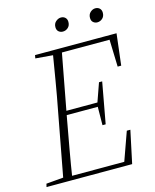

<svg xmlns="http://www.w3.org/2000/svg" viewBox="-122 -909 801 992"><g transform="rotate(-15 278.5 -413.5)"><path d="M2 0 6 -17 111 -26H128L125 0ZM93 0 161 -363Q176 -440 189 -518Q202 -596 215 -674H263L195 -311Q181 -234 167 -156Q153 -78 141 0ZM118 -657 121 -674H248L243 -648H226ZM117 0 121 -22H444L418 -6L478 -174H497L460 0ZM178 -332 182 -354H383L379 -332ZM236 -651 239 -674H557L537 -506H518L513 -668L534 -651ZM364 -234 365 -336 368 -351 404 -453H421L381 -234ZM292 -754Q279 -754 269.5 -762Q260 -770 260 -786Q260 -805 273 -816Q286 -827 300 -827Q314 -827 323 -818.5Q332 -810 332 -795Q332 -776 320 -765Q308 -754 292 -754ZM476 -754Q464 -754 454.5 -762Q445 -770 445 -786Q445 -805 457.5 -816Q470 -827 484 -827Q498 -827 507 -818.5Q516 -810 516 -795Q516 -776 504 -765Q492 -754 476 -754Z"/></g></svg>

Font: Source Serif 4 48pt Light
Style: Italic
Weight: 300
Italic angle: -12°
Designer: Frank Grießhammer
Foundry: Adobe Systems Incorporated
Version: Version 4.004;hotconv 1.0.116;makeotfexe 2.5.65601